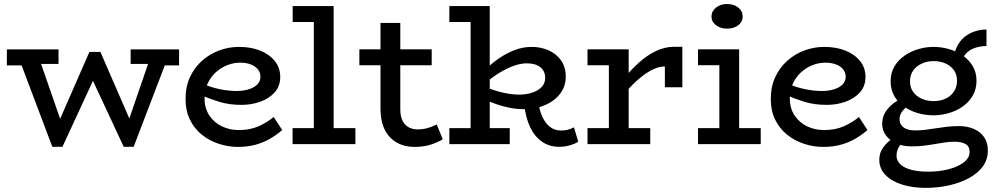

<svg xmlns="http://www.w3.org/2000/svg" viewBox="-20 -716 4949 954"><path d="M14.1 -391.2V-470.5H270.8V-398.3H125.7L122.1 -391.2ZM240 13.5 75.4 -422.8H175.7L305.5 -48.7L283.2 13.5ZM272.4 13.5 239.6 -36.1 424.2 -458H451.8L466.8 -368.3L290.3 13.5ZM594.8 13.5 416.8 -368.3 441.8 -458H478.9L656.8 -48.7L636.8 13.5ZM626.5 13.5 591.2 -36.1 725.7 -427.2H812.6L644 13.5ZM629.1 -398.3V-470.5H869.8V-391.2H761.9L758.3 -398.3Z M1163.1 14Q1114.3 14 1067.5 -1.3Q1020.7 -16.5 983.1 -46.6Q945.6 -76.6 923.7 -121.2Q901.9 -165.7 901.9 -223.8Q901.9 -286 924.4 -333.9Q947 -381.8 984.9 -415.1Q1022.8 -448.4 1070.1 -465.7Q1117.4 -483 1167 -483Q1226.7 -483 1272.9 -464.5Q1319 -446 1345.7 -412.4Q1372.4 -378.8 1372.4 -334.1Q1372.4 -287.8 1344.7 -256.9Q1316.9 -226 1273 -210.5Q1229.1 -194.9 1179.9 -194.9Q1119.4 -194.9 1070.8 -209.7Q1022.3 -224.5 975.6 -244.8L975.1 -304.5Q1027.9 -281.7 1072.3 -272.8Q1116.6 -263.8 1158.5 -263.8Q1190.6 -264.4 1216.5 -272.4Q1242.4 -280.3 1258.2 -296Q1274 -311.6 1274 -334.1Q1274 -366.3 1246.1 -385.5Q1218.2 -404.7 1173.6 -404.7Q1141.1 -404.7 1109.7 -392.5Q1078.3 -380.2 1052.8 -357.3Q1027.3 -334.3 1011.9 -301.5Q996.4 -268.8 996.4 -227.1Q996.4 -177.8 1020.1 -142.2Q1043.8 -106.7 1082.5 -88.2Q1121.2 -69.8 1166.4 -69.8Q1222.2 -69.8 1264.4 -88.4Q1306.6 -107 1340 -134.7L1382.2 -69.9Q1354.5 -45.7 1321.5 -26.6Q1288.6 -7.5 1249.3 3.2Q1210 14 1163.1 14Z M1539.3 -22V-686H1637.7V-22ZM1433.7 0V-79.4H1745.9V0ZM1434.2 -606.6V-686H1632.2V-606.6Z M2039.3 14Q1989.6 14 1951.2 -7.8Q1912.9 -29.6 1891.8 -71.6Q1870.6 -113.5 1870.6 -174.2V-602H1969V-172.9Q1969 -137.7 1980.3 -115.7Q1991.6 -93.6 2011.1 -83.4Q2030.6 -73.1 2054.1 -73.1Q2082.2 -73.1 2105.9 -80Q2129.5 -86.9 2150 -97.5L2179.9 -23.9Q2155.2 -8.9 2120.4 2.5Q2085.5 14 2039.3 14ZM1765.6 -391.6V-471H2125V-391.6Z M2585.9 -173.5Q2547.6 -173.5 2513.6 -180.2Q2479.6 -186.9 2448.3 -197.8Q2416.9 -208.7 2387 -221V-285Q2422.1 -271.2 2453.5 -262.2Q2484.8 -253.2 2512.8 -249.4Q2540.7 -245.6 2565.1 -245.7Q2597.6 -246.8 2625.6 -256.1Q2653.7 -265.3 2671.2 -283.6Q2688.8 -301.9 2688.8 -329.1Q2688.8 -363.4 2664.3 -382.4Q2639.7 -401.4 2597.4 -401.4Q2568.1 -401.4 2532.7 -388.9Q2497.4 -376.3 2460.3 -353.5Q2423.2 -330.8 2387 -298.8L2388.7 -367.5Q2422.8 -401.1 2460.6 -427Q2498.5 -452.8 2539.3 -467.9Q2580.2 -483 2621.6 -483Q2667.2 -483 2705.9 -465.9Q2744.7 -448.7 2768.2 -415.2Q2791.6 -381.7 2791.1 -332.4Q2790.5 -294.2 2772.8 -264.6Q2755.1 -235.1 2725.9 -214.7Q2696.7 -194.3 2660.2 -183.9Q2623.6 -173.5 2585.9 -173.5ZM2212.7 0V-79.4H2512.8V0ZM2318.3 -22V-686H2413.4V-22ZM2212.7 -606.6V-686H2406.8V-606.6ZM2758 13.5Q2711 13.5 2674.3 -11.1Q2637.6 -35.8 2614.7 -82.9Q2591.9 -129.9 2584.9 -197H2656.3Q2664.7 -152.8 2680.6 -124.3Q2696.5 -95.7 2718 -81.9Q2739.5 -68 2765.2 -67.5Q2783.6 -66.9 2800.3 -71.1Q2816.9 -75.3 2831.9 -83.2L2853.2 -11.7Q2833.7 -0.1 2809.4 6.7Q2785.1 13.5 2758 13.5Z M3071.6 -236.3V-313.9Q3108.8 -363.4 3150.8 -401.6Q3192.7 -439.9 3237.7 -461.7Q3282.8 -483.5 3328.3 -483.5H3370.4V-282.4H3283.6V-385.9Q3252.6 -386 3217.7 -367.8Q3182.8 -349.6 3145.8 -316.5Q3108.7 -283.5 3071.6 -236.3ZM2899.2 0V-79.4H3210.9V0ZM3005.3 -22V-471H3103.7V-22ZM2899.2 -391.6V-471H3098.2V-391.6Z M3554.3 -22V-471H3652.7V-22ZM3448.2 0V-79.4H3759.9V0ZM3448.2 -392.1V-471H3629.6V-392.1ZM3591.9 -573.7Q3560 -573.7 3537.6 -590.8Q3515.2 -607.8 3515.2 -633.4Q3515.2 -660.5 3537.6 -678.3Q3560 -696 3591.9 -696Q3626.9 -696 3648.6 -678.3Q3670.2 -660.5 3670.2 -633.4Q3670.2 -607.8 3648.5 -590.8Q3626.7 -573.7 3591.9 -573.7Z M4071.1 14Q4022.3 14 3975.5 -1.3Q3928.7 -16.5 3891.1 -46.6Q3853.6 -76.6 3831.7 -121.2Q3809.9 -165.7 3809.9 -223.8Q3809.9 -286 3832.4 -333.9Q3855 -381.8 3892.9 -415.1Q3930.8 -448.4 3978.1 -465.7Q4025.4 -483 4075 -483Q4134.7 -483 4180.9 -464.5Q4227 -446 4253.7 -412.4Q4280.4 -378.8 4280.4 -334.1Q4280.4 -287.8 4252.7 -256.9Q4224.9 -226 4181 -210.5Q4137.1 -194.9 4087.9 -194.9Q4027.4 -194.9 3978.8 -209.7Q3930.3 -224.5 3883.6 -244.8L3883.1 -304.5Q3935.9 -281.7 3980.3 -272.8Q4024.6 -263.8 4066.5 -263.8Q4098.6 -264.4 4124.5 -272.4Q4150.4 -280.3 4166.2 -296Q4182 -311.6 4182 -334.1Q4182 -366.3 4154.1 -385.5Q4126.2 -404.7 4081.6 -404.7Q4049.1 -404.7 4017.7 -392.5Q3986.3 -380.2 3960.8 -357.3Q3935.3 -334.3 3919.9 -301.5Q3904.4 -268.8 3904.4 -227.1Q3904.4 -177.8 3928.1 -142.2Q3951.8 -106.7 3990.5 -88.2Q4029.2 -69.8 4074.4 -69.8Q4130.2 -69.8 4172.4 -88.4Q4214.6 -107 4248 -134.7L4290.2 -69.9Q4262.5 -45.7 4229.5 -26.6Q4196.6 -7.5 4157.3 3.2Q4118 14 4071.1 14Z M4579.4 217.5Q4514 217.5 4461.7 200.9Q4409.5 184.4 4379.2 153Q4349 121.6 4349 77.5Q4349 46.6 4364.6 22.6Q4380.2 -1.5 4402.3 -18.9Q4424.5 -36.3 4443.6 -46.6L4488.4 -23.6Q4468.5 -15.4 4451.6 6.5Q4434.7 28.3 4434.7 57.6Q4434.7 82.2 4453.3 100.1Q4471.9 118 4507.4 127.5Q4543 137 4592.6 137Q4645.6 137 4692.3 125.2Q4739 113.3 4768.4 91.1Q4797.7 68.8 4797.7 38.6Q4797.7 11.6 4777.9 -0.1Q4758 -11.8 4723.6 -11.8Q4699.8 -11.8 4675.3 -8.3Q4650.9 -4.8 4625 -0.2Q4599.1 4.4 4570.5 7.9Q4541.9 11.3 4509.4 11.3Q4465.6 11.3 4432.9 -3.6Q4400.1 -18.5 4381.7 -43.6Q4363.3 -68.8 4363.3 -100Q4363.3 -133.8 4380 -160Q4396.7 -186.1 4422.9 -205.1Q4449 -224.1 4477.3 -235L4519.5 -207.1Q4500.6 -198 4484.6 -185Q4468.6 -172 4459.1 -156.6Q4449.6 -141.2 4449.6 -123.4Q4449.6 -106.1 4459 -93.7Q4468.4 -81.2 4485.3 -74.6Q4502.3 -68 4526.4 -68Q4553.7 -68 4579.7 -71.2Q4605.7 -74.4 4631.7 -78.8Q4657.7 -83.1 4685.6 -86.3Q4713.5 -89.5 4744.9 -89.5Q4786.6 -89.5 4819 -75.3Q4851.5 -61.2 4870 -34.3Q4888.4 -7.5 4888.4 33.1Q4888.4 76.5 4863.7 110.6Q4838.9 144.7 4795.5 168.4Q4752.1 192.1 4696.6 204.8Q4641 217.5 4579.4 217.5ZM4617.8 -143Q4579.1 -143 4541.3 -153.7Q4503.5 -164.5 4472.8 -185.7Q4442 -206.9 4423.6 -238.7Q4405.3 -270.5 4405.3 -312Q4405.3 -354.5 4424.5 -386.5Q4443.7 -418.5 4475.2 -440Q4506.7 -461.5 4544 -472.3Q4581.2 -483 4617.8 -483Q4656.7 -483 4694.5 -472.3Q4732.3 -461.5 4763.3 -440.5Q4794.2 -419.5 4813.1 -388Q4832 -356.5 4832 -315Q4832 -272.9 4813.2 -240.6Q4794.4 -208.4 4763.3 -186.6Q4732.1 -164.9 4694.2 -154Q4656.2 -143 4617.8 -143ZM4618.4 -213.6Q4652.4 -213.6 4678.7 -226Q4705 -238.4 4720.1 -261.4Q4735.2 -284.4 4735.2 -315Q4735.2 -346.1 4719.2 -368Q4703.3 -390 4676.8 -401.2Q4650.3 -412.4 4618.4 -412.4Q4587 -412.4 4560.2 -400.2Q4533.4 -388 4517.5 -365.8Q4501.5 -343.6 4501.5 -312Q4501.5 -280.9 4517.5 -259Q4533.4 -237 4560 -225.3Q4586.5 -213.6 4618.4 -213.6ZM4754.3 -413.3 4720.3 -442Q4727.6 -473.8 4742.2 -497.4Q4756.8 -521 4778 -536.7Q4799.2 -552.4 4825.4 -560.7Q4851.6 -569.1 4881.6 -569.5V-487.6Q4837.3 -486.3 4807 -470.7Q4776.7 -455.1 4754.3 -413.3Z"/></svg>

Font: BioRhyme ExtraBold
Style: Regular
Weight: 800
Designer: Aoife Mooney
Foundry: Aoife Mooney Type
Version: Version 1.600;gftools[0.9.33]